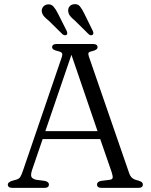

<svg xmlns="http://www.w3.org/2000/svg" viewBox="-20 -914 734 934"><path d="M218 -16.5Q218 0 195.5 0H40.5Q18 0 18 -16.5Q18 -27 37.5 -34L59 -40Q72.5 -44 78.5 -53Q84.5 -62 92.5 -86L280 -634.5Q285 -649.5 281.5 -655.5Q278 -661.5 261 -665.5Q233.5 -671.5 233.5 -684Q233.5 -700 256 -700H432Q454.5 -700 454.5 -684Q454.5 -671 427.5 -665Q414 -662.5 411 -657.2Q408 -652 412 -640L607 -75.5Q612.5 -57.5 622.5 -48.8Q632.5 -40 651.5 -36Q665 -32 670 -27.8Q675 -23.5 675 -16.5Q675 0 652.5 0H474.5Q452 0 452 -16.5Q452 -30 471.5 -34L514.5 -39.5Q527.5 -41.5 528.2 -50Q529 -58.5 523 -77L467.5 -237.5H187.5L137 -90Q129 -66.5 132.2 -55.5Q135.5 -44.5 156 -39.5L198 -34Q218 -29.5 218 -16.5ZM200.5 -276H454.5L327.5 -647.5ZM390 -848 431 -764.5Q437.5 -750.5 431 -745Q422.5 -738.5 411.5 -747.5L343.5 -814.5Q331 -824.5 322.2 -835Q313.5 -845.5 312 -858Q310 -872 317.8 -882Q325.5 -892 339.5 -893.5Q358 -896 368.8 -883Q379.5 -870 390 -848ZM262 -848 304 -764.5Q310 -750.5 304.5 -745Q296 -739 284.5 -747L217 -813.5Q204 -823.5 195 -833.5Q186 -843.5 183.5 -856Q181.5 -870 189.2 -880Q197 -890 210.5 -892.5Q228.5 -895 239.8 -882.5Q251 -870 262 -848Z"/></svg>

Font: Fraunces 9pt Soft Light
Style: Regular
Weight: 300
Version: Version 1.000;[0bf87f6ff]